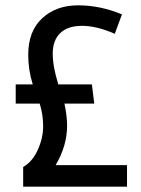

<svg xmlns="http://www.w3.org/2000/svg" viewBox="-20 -701 530 721"><path d="M39 -312V-384H103Q86 -438 86 -495Q86 -584 138.5 -632.5Q191 -681 273.5 -681Q356 -681 438 -647L411 -574Q343 -604 288.5 -604Q234 -604 206 -576.5Q178 -549 178 -500Q178 -451 199 -384H325L334 -312H222Q232 -265 232 -229Q232 -154 189 -81H457V0H67V-74Q102 -94 122 -138.5Q142 -183 142 -227Q142 -271 129 -312Z"/></svg>

Font: Rambla
Style: Regular
Weight: 400
Designer: Martin Sommaruga
Foundry: Martin Sommaruga
Version: Version 1.001